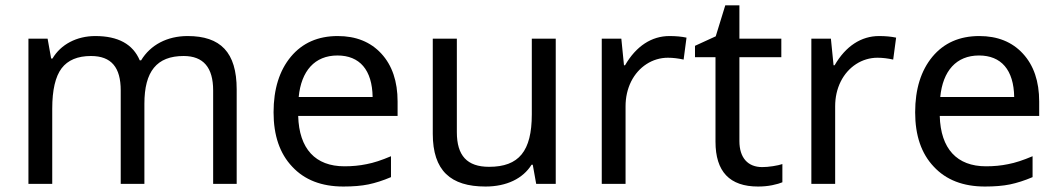

<svg xmlns="http://www.w3.org/2000/svg" viewBox="-20 -679 3908 709"><path d="M854 0V-349.1C854 -486.3 793.9 -545.9 672.9 -545.9C597.2 -545.9 535.6 -513.2 501 -456.1H496.1C470.7 -516.1 416 -545.9 332 -545.9C263.2 -545.9 204.6 -515.1 173.8 -462.9H168.9L155.8 -536.1H85V0H172.9V-277.8C172.9 -346.7 184.6 -396.5 207.5 -426.8C230.5 -457 266.6 -472.2 315.9 -472.2C391.6 -472.2 425.8 -429.7 425.8 -345.2V0H513.2V-295.9C513.2 -415 558.6 -472.2 658.2 -472.2C731 -472.2 767.1 -429.7 767.1 -345.2V0Z M1248 9.8C1283.7 9.8 1314.5 7.3 1340.3 2C1366.2 -3.4 1394 -12.2 1423.8 -24.9V-102.1C1389.2 -87.4 1359.4 -77.6 1333.5 -72.8C1307.6 -67.4 1280.8 -64.9 1252 -64.9C1144.5 -64.9 1084.5 -129.4 1081.1 -251H1448.2V-304.2C1448.2 -378.4 1428.2 -437.5 1388.2 -481C1348.1 -524.4 1294.4 -545.9 1227.1 -545.9C1154.3 -545.9 1096.7 -520.5 1054.2 -469.7C1011.7 -418.5 990.2 -350.1 990.2 -264.2C990.2 -178.7 1013.2 -111.8 1059.1 -63.5C1104.5 -14.6 1167.5 9.8 1248 9.8ZM1226.1 -474.1C1308.1 -474.1 1354.5 -420.9 1356 -320.8H1083C1092.3 -417 1142.1 -474.1 1226.1 -474.1Z M1578.1 -536.1V-185.1C1578.1 -48.8 1644 9.8 1772.9 9.8C1850.6 9.8 1911.1 -19.5 1942.9 -70.8H1947.3L1960 0H2032.2V-536.1H1943.8V-256.8C1943.8 -120.6 1896 -63 1786.1 -63C1704.6 -63 1667 -104.5 1667 -190.9V-536.1Z M2452.1 -545.9C2386.2 -545.9 2329.1 -508.8 2288.1 -438H2284.2L2274.4 -536.1H2202.1V0H2290V-286.1C2290 -319.8 2296.9 -350.1 2310.5 -377.9C2337.9 -432.6 2389.6 -465.8 2446.3 -465.8C2465.3 -465.8 2484.4 -463.4 2504.4 -459L2515.1 -540C2497.1 -543.9 2476.1 -545.9 2452.1 -545.9Z M2794.4 -62C2741.7 -62 2710.4 -96.2 2710.4 -158.2V-467.8H2865.2V-536.1H2710.4V-659.2H2658.2L2623 -544.9L2546.4 -509.8V-467.8H2622.1V-155.8C2622.1 -45.4 2674.3 9.8 2779.3 9.8C2796.9 9.8 2814.5 8.3 2831.5 4.9C2848.6 1.5 2860.8 -2.4 2869.1 -5.9V-73.2C2861.3 -70.3 2849.6 -67.9 2834.5 -65.4C2819.3 -63 2805.7 -62 2794.4 -62Z M3226.1 -545.9C3160.2 -545.9 3103 -508.8 3062 -438H3058.1L3048.3 -536.1H2976.1V0H3064V-286.1C3064 -319.8 3070.8 -350.1 3084.5 -377.9C3111.8 -432.6 3163.6 -465.8 3220.2 -465.8C3239.3 -465.8 3258.3 -463.4 3278.3 -459L3289.1 -540C3271 -543.9 3250 -545.9 3226.1 -545.9Z M3617.2 9.8C3652.8 9.8 3683.6 7.3 3709.5 2C3735.4 -3.4 3763.2 -12.2 3793 -24.9V-102.1C3758.3 -87.4 3728.5 -77.6 3702.6 -72.8C3676.8 -67.4 3649.9 -64.9 3621.1 -64.9C3513.7 -64.9 3453.6 -129.4 3450.2 -251H3817.4V-304.2C3817.4 -378.4 3797.4 -437.5 3757.3 -481C3717.3 -524.4 3663.6 -545.9 3596.2 -545.9C3523.4 -545.9 3465.8 -520.5 3423.3 -469.7C3380.9 -418.5 3359.4 -350.1 3359.4 -264.2C3359.4 -178.7 3382.3 -111.8 3428.2 -63.5C3473.6 -14.6 3536.6 9.8 3617.2 9.8ZM3595.2 -474.1C3677.2 -474.1 3723.6 -420.9 3725.1 -320.8H3452.1C3461.4 -417 3511.2 -474.1 3595.2 -474.1Z"/></svg>

Font: Noto Reveo Sans
Style: Regular
Weight: 400
Designer: Monotype Design team
Foundry: Monotype Imaging Inc.
Version: Version 1.04